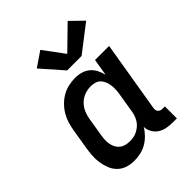

<svg xmlns="http://www.w3.org/2000/svg" viewBox="-221 -909 1042 1042"><g transform="rotate(-45 300.0 -388.5)"><path d="M198 8Q170 8 144.5 -0.5Q119 -9 100.5 -27.5Q82 -46 72.5 -70.5Q63 -95 59 -121.5Q55 -148 57 -176Q59 -204 64 -232L82 -342Q86 -367 93.5 -391.5Q101 -416 114.5 -439Q128 -462 147.5 -481.5Q167 -501 190 -514Q213 -527 238.5 -532.5Q264 -538 289 -538Q313 -538 335.5 -531.5Q358 -525 375 -510.5Q392 -496 402.5 -475.5Q413 -455 418 -433L434 -530H542L474 -122Q473 -114 474 -107Q475 -100 479.5 -94.5Q484 -89 491 -86.5Q498 -84 506 -84H524V8H491Q468 8 445.5 3.5Q423 -1 405 -13Q387 -25 376 -44.5Q365 -64 364 -86Q351 -64 332.5 -45.5Q314 -27 292 -14.5Q270 -2 246 3Q222 8 198 8ZM256 -84Q271 -84 285 -86.5Q299 -89 312.5 -96Q326 -103 338 -113Q350 -123 358 -136Q366 -149 371 -163Q376 -177 378 -191L396 -301Q399 -318 400 -334.5Q401 -351 399 -367Q397 -383 391.5 -398Q386 -413 375.5 -424.5Q365 -436 349.5 -441Q334 -446 317 -446Q302 -446 286 -442.5Q270 -439 255.5 -431.5Q241 -424 229 -412.5Q217 -401 208.5 -387Q200 -373 195 -357.5Q190 -342 187 -327L169 -217Q166 -201 165.5 -184.5Q165 -168 168 -153Q171 -138 178 -124.5Q185 -111 197 -101.5Q209 -92 224.5 -88Q240 -84 256 -84Q256 -84 256 -84Q256 -84 256 -84ZM287 -597 178 -721 263 -779 351 -660 479 -785 551 -715 398 -597Z"/></g></svg>

Font: Iosevka Curly Slab SmBdEx
Style: Italic
Weight: 600
Width: 7
Italic angle: -9°
Monospace: yes
Designer: Belleve Invis
Foundry: Belleve Invis
Version: Version 11.1.0; ttfautohint (v1.8.3)